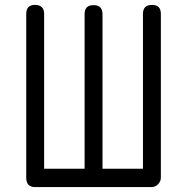

<svg xmlns="http://www.w3.org/2000/svg" viewBox="-20 -763 763 783"><path d="M325 -75H160V-706C160 -731 147 -743 122 -743C99 -743 87 -731 87 -706V-38C87 -13 99 0 123 0H598C618 0 636 -18 636 -38V-706C636 -731 624 -743 600 -743C575 -743 563 -731 563 -706V-75H398V-705C398 -730 386 -742 361 -742C337 -742 325 -730 325 -705Z"/></svg>

Font: Numismatica Pro
Style: Regular
Weight: 400
Designer: Chris Hopkins
Foundry: Edward C. D. Hopkins
Version: Version 2.19D